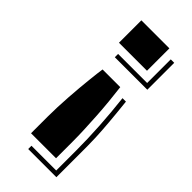

<svg xmlns="http://www.w3.org/2000/svg" viewBox="-223 -674 769 769"><g transform="rotate(45 161.5 -289.5)"><path d="M75.7 -632.3H234.4V-505.4H75.7ZM105 -471.2H269.5V-605H289.1V-452.6H105ZM83 -92.8Q83 -119.6 84.2 -149.2Q85.4 -178.7 87.4 -208Q89.4 -237.3 91.8 -264.6Q94.2 -292 96.7 -315.2Q99.1 -338.4 101.3 -356.2Q103.5 -374 105 -383.3H205.1Q209.5 -349.1 213.1 -311.3Q216.8 -273.4 219.2 -235.4Q221.7 -197.3 223.1 -160.6Q224.6 -124 224.6 -92.8V0H83ZM259.8 34.2V-78.1Q259.8 -144 255.4 -215.1Q251 -286.1 242.7 -358.4H262.2Q265.6 -325.2 268.3 -299.1Q271 -272.9 272.7 -251Q274.4 -229 275.9 -209.5Q277.3 -189.9 278.1 -169.9Q278.8 -149.9 279.1 -127.7Q279.3 -105.5 279.3 -78.1V52.7H119.6V34.2Z"/></g></svg>

Font: Vast Shadow
Style: Regular
Weight: 400
Designer: Nicole Fally
Foundry: Nicole Fally
Version: Version 1.002